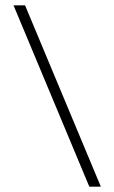

<svg xmlns="http://www.w3.org/2000/svg" viewBox="-20 -696 426 716"><path d="M356 0H313L30.5 -676H73.5Z"/></svg>

Font: Newsreader 16pt Light
Style: Regular
Weight: 300
Designer: Hugues Gentile
Foundry: Production Type
Version: Version 1.003